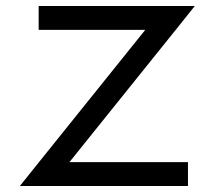

<svg xmlns="http://www.w3.org/2000/svg" viewBox="-20 -603 719 643"><path d="M149.5 -503H466.5L98.5 -45L46.5 20H89.5H129.5H569.5H609.5V-60H569.5H212.5L580.5 -518L632.5 -583H589.5H549.5H149.5H109.5V-503Z"/></svg>

Font: Nordica Advanced
Style: Regular
Weight: 300
Version: Version 1.07